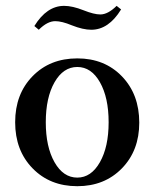

<svg xmlns="http://www.w3.org/2000/svg" viewBox="-20 -624 526 655"><path d="M291.5 -522.5Q263.2 -522.5 225.1 -537.6Q190.9 -551.8 168.5 -551.8Q141.6 -551.8 112.3 -522.5L97.2 -535.2Q139.6 -604 198.7 -604Q227.1 -604 265.1 -588.9Q300.8 -574.7 322.3 -574.7Q348.1 -574.7 377.9 -604L393.1 -591.8Q350.6 -522.5 291.5 -522.5ZM243.7 11.2Q150.4 11.2 91.1 -49.8Q31.7 -110.8 31.7 -207Q31.7 -303.2 91.1 -364Q150.4 -424.8 243.7 -424.8Q336.9 -424.8 396 -363.5Q455.1 -302.2 455.1 -205.6Q455.1 -110.4 395.8 -49.6Q336.4 11.2 243.7 11.2ZM243.7 -18.1Q291 -18.1 320.8 -70.6Q350.6 -123 350.6 -207Q350.6 -291 321 -343.3Q291.5 -395.5 243.7 -395.5Q195.8 -395.5 166 -343.3Q136.2 -291 136.2 -207Q136.2 -123 166 -70.6Q195.8 -18.1 243.7 -18.1Z"/></svg>

Font: Elstob 18pt Medium
Style: Regular
Weight: 500
Designer: Peter S. Baker
Version: Version 1.015